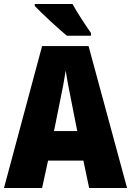

<svg xmlns="http://www.w3.org/2000/svg" viewBox="-20 -947 660 967"><path d="M345 -927H155V-917C187 -883 278 -798 317 -767H438V-781C416 -812 367 -886 345 -927ZM429 0H620L426 -715H192L0 0H192L222 -138H400ZM340 -434 369 -287H252L282 -436C293 -487 305 -551 311 -592C317 -549 330 -483 340 -434Z"/></svg>

Font: Noto Sans Gurmukhi Condensed Black
Style: Regular
Weight: 900
Width: 3
Designer: Jelle Bosma - Monotype Design Team
Foundry: Monotype Imaging Inc.
Version: Version 2.004